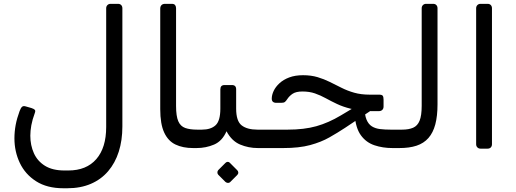

<svg xmlns="http://www.w3.org/2000/svg" viewBox="-20 -770 2688 1001"><path d="M310.6 211.5Q225.1 211.5 168.2 175Q111.3 138.6 83.2 79.2Q55.2 19.9 55.2 -48.6Q55.2 -83.4 61.7 -118.6Q68.3 -153.7 82 -190.3Q88.1 -207 94.8 -213Q101.4 -218.9 112.9 -215.6L143.7 -206.8Q157 -202.4 161.5 -197.4Q166.1 -192.4 161.3 -180.2Q148.5 -145.7 143.3 -116.8Q138.1 -87.9 138.1 -62.4Q138.1 -12.5 156.7 28.8Q175.2 70 214.5 94.4Q253.8 118.8 316.1 118.8H336.1Q430.6 118.8 482.1 59.5Q533.6 0.3 533.6 -107.9V-727Q533.6 -737 540.1 -743.5Q546.6 -750 556.6 -750H595Q606 -750 612 -743.5Q618 -737 618 -727V-110.7Q618 -38.4 599.2 20.7Q580.4 79.8 543.7 122.7Q507 165.6 453.5 188.5Q400 211.5 330.6 211.5Z M1005.4 1.9H987.1Q933.3 1.9 894.9 -16.5Q856.5 -34.8 836 -79.1Q815.4 -123.4 815.4 -200.9V-725.4Q815.4 -736.4 821.8 -743.2Q828.2 -750 841.4 -750H875.5Q887.9 -750 892.9 -743.5Q897.9 -737 897.9 -727V-217.6Q897.9 -164.6 909.4 -138.1Q920.9 -111.6 945.7 -102.8Q970.4 -94.1 1008.5 -94.1H1020.4Q1035.4 -94.1 1035.4 -79.1V-28.1Q1035.4 1.9 1005.4 1.9Z M1005 1.9Q990 1.9 990 -13.9V-64.1Q990 -94.1 1020 -94.1H1032.6Q1078.9 -94.1 1103.8 -116.9Q1128.8 -139.8 1128.8 -203.6V-304.1Q1128.8 -326.6 1150.6 -326.6H1189.4Q1211.2 -326.6 1211.2 -304.1V-203.6Q1211.2 -138.6 1240 -116.3Q1268.8 -94.1 1322.4 -94.1H1340Q1355 -94.1 1355 -79.1V-28.1Q1355 1.9 1325 1.9Q1275.1 1.9 1231.5 -16.6Q1187.9 -35.1 1160.9 -85.7Q1138.6 -34.3 1095.9 -16.2Q1053.3 1.9 1005 1.9ZM1179.8 179.5Q1175.1 184.1 1168 183.6Q1161 183.1 1155.4 178.5L1118 141.1Q1113.4 136.3 1113.4 129Q1113.4 121.6 1118 116.7L1155.4 79.3Q1161 73.7 1167.5 73.7Q1174.1 73.7 1178.8 79.3L1216.1 116.7Q1221.8 121.6 1222.3 129Q1222.8 136.3 1217.2 142.1Z M1325 1.9Q1310 1.9 1310 -13.1V-64.1Q1310 -94.1 1340 -94.1H1479.7Q1565.6 -94.1 1629.3 -112Q1693.1 -130 1756.9 -168.2L1857.2 -228.1L1923.2 -199.8L1778.8 -103.4Q1740.1 -77.9 1697.2 -53.6Q1654.4 -29.2 1597.2 -13.7Q1540 1.9 1456.6 1.9ZM2026.6 1.9Q1975.1 1.9 1932 -12.7Q1888.8 -27.2 1861.6 -64.6Q1834.4 -102 1829.1 -170.1L1880.6 -214.3Q1880.6 -171.2 1890.7 -146.8Q1900.8 -122.4 1919 -111.1Q1937.2 -99.9 1962.1 -97Q1987 -94.1 2016.8 -94.1H2075.5Q2084.1 -94.1 2087.3 -88Q2090.5 -82 2090.5 -75V-24.1Q2090.5 -10.1 2082.5 -4.1Q2074.5 1.9 2060.5 1.9ZM1912.2 -190.6 1901.1 -193.4Q1847.2 -193.4 1807.5 -203.4Q1767.8 -213.3 1736.7 -228.1Q1705.7 -242.8 1678.3 -257.9Q1651 -272.9 1622.1 -283Q1593.2 -293 1556.8 -293Q1523.2 -293 1505.5 -281.1Q1487.9 -269.2 1477.3 -252.7Q1471.1 -243.1 1465.3 -238.5Q1459.6 -233.9 1445.9 -233.9H1420.9Q1396.8 -233.9 1396.8 -255.7Q1396.8 -274.7 1406.7 -295.9Q1416.6 -317 1436.9 -335.8Q1457.2 -354.7 1487.9 -366.3Q1518.6 -377.9 1560.1 -377.9Q1601.9 -377.9 1635.7 -367.8Q1669.4 -357.7 1699.7 -342.7Q1730 -327.6 1760.7 -312.2Q1791.4 -296.7 1826.9 -286.6Q1862.5 -276.5 1908 -276.5H1956.6Q1971.2 -276.5 1975.5 -270.6Q1979.7 -264.7 1979.7 -250.4V-214.5Q1979.7 -203.7 1973.2 -197.2Q1966.6 -190.6 1954.9 -190.6Z M2061 1.9Q2046 1.9 2046 -13.1V-64.1Q2046 -94.1 2076 -94.1Q2111.1 -94.1 2133.9 -104.1Q2156.8 -114.1 2167.6 -140.8Q2178.5 -167.6 2178.5 -218.4V-727Q2178.5 -737 2185 -743.5Q2191.5 -750 2201.5 -750H2238Q2249 -750 2255 -743.5Q2261 -737 2261 -727V-226Q2261 -165.2 2249.5 -121.6Q2237.9 -78.1 2213.7 -50.5Q2189.4 -22.9 2151.6 -10.4Q2113.7 2.1 2061 1.9Z M2485.4 5Q2475.4 5 2468.9 -1.5Q2462.4 -8 2462.4 -18V-727Q2462.4 -737 2468.9 -743.5Q2475.4 -750 2485.4 -750H2521.9Q2532.9 -750 2538.9 -743.5Q2544.9 -737 2544.9 -727V-18Q2544.9 -8 2538.9 -1.5Q2532.9 5 2521.9 5Z"/></svg>

Font: Rubik Light
Style: Regular
Weight: 300
Designer: Hubert and Fischer
Foundry: Hubert and Fischer
Version: Version 2.300;gftools[0.9.30]